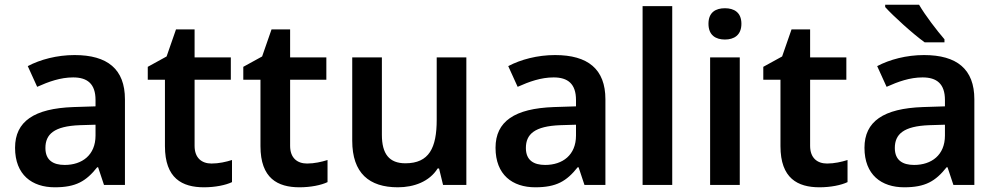

<svg xmlns="http://www.w3.org/2000/svg" viewBox="-20 -786 4238 816"><path d="M297 -552C222 -552 151 -533 98 -505L138 -417C187 -439 237 -457 291 -457C351 -457 386 -430 386 -361V-334L292 -331C125 -325 44 -270 44 -158C44 -43 116 10 213 10C303 10 346 -16 393 -75H397L422 0H511V-364C511 -492 437 -552 297 -552ZM320 -254 386 -256V-210C386 -127 329 -85 255 -85C206 -85 173 -105 173 -157C173 -215 209 -250 320 -254Z M879 -91C837 -91 807 -115 807 -166V-447H961V-542H807V-661H728L688 -546L608 -502V-447H681V-165C681 -28 754 10 847 10C894 10 939 1 966 -12V-106C941 -98 910 -91 879 -91Z M1285 -91C1243 -91 1213 -115 1213 -166V-447H1367V-542H1213V-661H1134L1094 -546L1014 -502V-447H1087V-165C1087 -28 1160 10 1253 10C1300 10 1345 1 1372 -12V-106C1347 -98 1316 -91 1285 -91Z M1962 -542H1836V-277C1836 -158 1804 -92 1703 -92C1634 -92 1603 -132 1603 -213V-542H1477V-188C1477 -50 1549 10 1671 10C1739 10 1805 -14 1840 -70H1846L1863 0H1962Z M2339 -552C2264 -552 2193 -533 2140 -505L2180 -417C2229 -439 2279 -457 2333 -457C2393 -457 2428 -430 2428 -361V-334L2334 -331C2167 -325 2086 -270 2086 -158C2086 -43 2158 10 2255 10C2345 10 2388 -16 2435 -75H2439L2464 0H2553V-364C2553 -492 2479 -552 2339 -552ZM2362 -254 2428 -256V-210C2428 -127 2371 -85 2297 -85C2248 -85 2215 -105 2215 -157C2215 -215 2251 -250 2362 -254Z M2837 0V-760H2711V0Z M3061 -751C3022 -751 2991 -734 2991 -685C2991 -636 3022 -618 3061 -618C3099 -618 3131 -636 3131 -685C3131 -734 3099 -751 3061 -751ZM3124 -542H2998V0H3124Z M3495 -91C3453 -91 3423 -115 3423 -166V-447H3577V-542H3423V-661H3344L3304 -546L3224 -502V-447H3297V-165C3297 -28 3370 10 3463 10C3510 10 3555 1 3582 -12V-106C3557 -98 3526 -91 3495 -91Z M3886 -766H3742V-756C3775 -719 3861 -641 3910 -606H3994V-619C3962 -656 3912 -721 3886 -766ZM3907 -552C3832 -552 3761 -533 3708 -505L3748 -417C3797 -439 3847 -457 3901 -457C3961 -457 3996 -430 3996 -361V-334L3902 -331C3735 -325 3654 -270 3654 -158C3654 -43 3726 10 3823 10C3913 10 3956 -16 4003 -75H4007L4032 0H4121V-364C4121 -492 4047 -552 3907 -552ZM3930 -254 3996 -256V-210C3996 -127 3939 -85 3865 -85C3816 -85 3783 -105 3783 -157C3783 -215 3819 -250 3930 -254Z"/></svg>

Font: Noto Sans Vithkuqi SemiBold
Style: Regular
Weight: 600
Version: Version 1.001